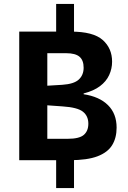

<svg xmlns="http://www.w3.org/2000/svg" viewBox="-20 -816 654 978"><path d="M357 -646H266V-796H357ZM357 142H266V-32H357ZM164 -655H341Q455 -655 503 -612.5Q551 -570 551 -502Q551 -466 536 -433.5Q521 -401 489 -377Q457 -353 406 -340L164 -320V-376L297 -384Q357 -388 381.5 -411Q406 -434 406 -471Q406 -509 385 -527Q364 -545 317 -545H164ZM78 -655H221V0H78ZM187 -350 406 -340V-336Q486 -324 530 -280.5Q574 -237 574 -166Q574 -114 551.5 -77Q529 -40 477 -20Q425 0 334 0H187V-109H325Q384 -109 407 -129Q430 -149 430 -186Q430 -225 402.5 -247Q375 -269 299 -274L187 -282Z"/></svg>

Font: Intel One Mono Light
Style: Regular
Weight: 300
Monospace: yes
Designer: Fred Shallcrass
Foundry: Frere-Jones Type LLC
Version: Version 1.004